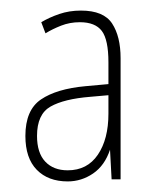

<svg xmlns="http://www.w3.org/2000/svg" viewBox="-20 -742 303 363"><path d="M133 -722Q176 -722 192 -697.5Q208 -673 208 -632V-403H191L188 -459Q178 -429 156 -414Q134 -399 108 -399Q71 -399 49.5 -421Q28 -443 28 -485Q28 -534 57.5 -554Q87 -574 141 -579L185 -583V-624Q185 -667 172.5 -683.5Q160 -700 131 -700Q112 -700 95.5 -693.5Q79 -687 66 -679L58 -700Q73 -709 92 -715.5Q111 -722 133 -722ZM151 -559Q101 -555 75.5 -540.5Q50 -526 50 -485Q50 -453 65.5 -436.5Q81 -420 108 -420Q145 -420 165 -449.5Q185 -479 185 -527V-562Z"/></svg>

Font: Noto Sans Sinhala UI ExtraCondensed Thin
Style: Regular
Weight: 100
Width: 2
Designer: Jelle Bosma - Monotype Design Team
Foundry: Monotype Imaging Inc.
Version: Version 2.006; ttfautohint (v1.8.4.7-5d5b)